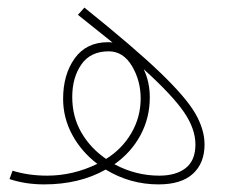

<svg xmlns="http://www.w3.org/2000/svg" viewBox="-20 -477 603 505"><path d="M518 -97Q518 -48 487.5 -20Q457 8 397 8Q322 8 258 -31Q189 8 96 8Q47 8 5 -6L13 -28Q55 -15 104 -15Q172 -15 236 -46Q194 -78 170 -122.5Q146 -167 146 -217Q146 -281 176.5 -323.5Q207 -366 264 -366Q272 -366 276 -365L260 -378L185 -438L202 -457Q334 -351 402 -285.5Q470 -220 494 -178Q518 -136 518 -97ZM259 -59Q301 -85 325.5 -127Q350 -169 350 -218Q350 -265 327 -303.5Q304 -342 266 -342Q218 -342 194 -307.5Q170 -273 170 -222Q170 -170 194 -128.5Q218 -87 259 -59ZM494 -97Q494 -138 464 -182Q434 -226 358 -295Q374 -261 374 -221Q374 -167 349.5 -121.5Q325 -76 281 -45Q337 -15 399 -15Q443 -15 468.5 -35Q494 -55 494 -97Z"/></svg>

Font: Noto Sans Arabic CondThin
Style: Regular
Weight: 250
Width: 3
Designer: Nadine Chahine
Foundry: Monotype Imaging Inc.
Version: Version 1.001